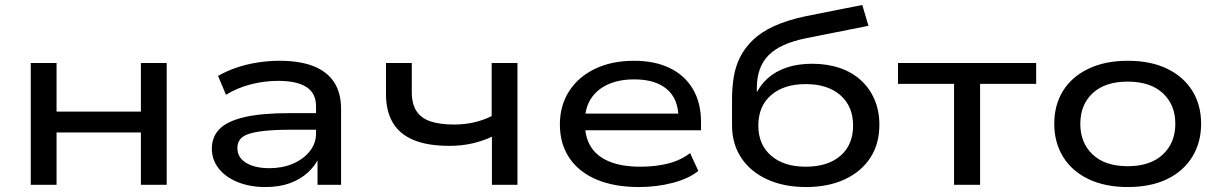

<svg xmlns="http://www.w3.org/2000/svg" viewBox="-20 -745 4929 774"><path d="M104 0V-491H208V-295H548V-491H652V0H548V-211H208V0Z M1050 9Q987 9 938 -11Q889 -31 861.5 -66Q834 -101 834 -146Q834 -193 864.5 -224.5Q895 -256 964 -272.5Q1033 -289 1149 -289H1271V-222H1153Q1089 -222 1047 -217.5Q1005 -213 981 -204.5Q957 -196 947 -182Q937 -168 937 -148Q937 -110 972 -88.5Q1007 -67 1067 -67Q1118 -67 1160.5 -85Q1203 -103 1228.5 -135Q1254 -167 1254 -206V-317Q1254 -369 1215.5 -394Q1177 -419 1102 -419Q1045 -419 991 -405Q937 -391 891 -363L859 -439Q892 -458 932.5 -472Q973 -486 1018 -493Q1063 -500 1107 -500Q1187 -500 1242 -479Q1297 -458 1326 -415Q1355 -372 1355 -304V0H1260V-111L1267 -112Q1251 -77 1221 -49.5Q1191 -22 1148.5 -6.5Q1106 9 1050 9Z M1963 0V-194Q1928 -177 1884.5 -167Q1841 -157 1792 -157Q1704 -157 1647.5 -180.5Q1591 -204 1563.5 -250.5Q1536 -297 1536 -366V-491H1640V-374Q1640 -326 1659 -297Q1678 -268 1716 -255.5Q1754 -243 1811 -243Q1852 -243 1890 -251.5Q1928 -260 1962 -277V-491H2066V0Z M2555 9Q2457 9 2385.5 -21Q2314 -51 2275.5 -108Q2237 -165 2237 -243Q2237 -319 2274 -377Q2311 -435 2378.5 -467.5Q2446 -500 2536 -500Q2620 -500 2680.5 -470.5Q2741 -441 2773.5 -385.5Q2806 -330 2806 -253V-220H2316V-287H2738L2715 -269Q2715 -346 2668.5 -385.5Q2622 -425 2537 -425Q2476 -425 2431.5 -405Q2387 -385 2362.5 -347.5Q2338 -310 2338 -257V-248Q2338 -191 2362.5 -152.5Q2387 -114 2437 -93.5Q2487 -73 2562 -73Q2623 -73 2674 -86Q2725 -99 2762 -128L2795 -56Q2757 -25 2692.5 -8Q2628 9 2555 9Z M3229 9Q3140 9 3072.5 -22Q3005 -53 2968 -109Q2931 -165 2931 -240V-346Q2931 -392 2938 -435Q2945 -478 2964 -515.5Q2983 -553 3016 -584.5Q3049 -616 3100 -639.5Q3151 -663 3225 -679L3456 -725L3481 -641L3230 -591Q3125 -570 3078 -522Q3031 -474 3031 -390V-359H3024Q3043 -401 3075 -429.5Q3107 -458 3152 -473Q3197 -488 3254 -488Q3315 -488 3365 -471Q3415 -454 3450.5 -421.5Q3486 -389 3505.5 -343.5Q3525 -298 3525 -242Q3525 -165 3488.5 -109Q3452 -53 3385.5 -22Q3319 9 3229 9ZM3228 -73Q3317 -73 3368 -117Q3419 -161 3419 -239Q3419 -316 3368 -361Q3317 -406 3228 -406Q3140 -406 3088.5 -361.5Q3037 -317 3037 -239Q3037 -162 3088.5 -117.5Q3140 -73 3228 -73Z M3826 0V-407H3600V-491H4157V-407H3931V0Z M4526 9Q4435 9 4368 -23Q4301 -55 4265.5 -113Q4230 -171 4230 -246Q4230 -322 4265.5 -379Q4301 -436 4368 -468Q4435 -500 4526 -500Q4619 -500 4685 -468Q4751 -436 4786.5 -379Q4822 -322 4822 -246Q4822 -171 4786.5 -113Q4751 -55 4685 -23Q4619 9 4526 9ZM4526 -75Q4617 -75 4667.5 -122Q4718 -169 4718 -246Q4718 -323 4667.5 -369.5Q4617 -416 4526 -416Q4435 -416 4385 -369.5Q4335 -323 4335 -246Q4335 -169 4385 -122Q4435 -75 4526 -75Z"/></svg>

Font: Nunito Sans 10pt Expanded Medium
Style: Regular
Weight: 500
Width: 7
Designer: Vernon Adams
Foundry: Vernon Adams
Version: Version 3.101;gftools[0.9.27]